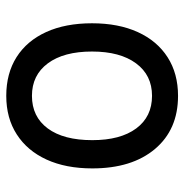

<svg xmlns="http://www.w3.org/2000/svg" viewBox="-8 -554 575 598"><g transform="rotate(-90 279.0 -255.5)"><path d="M279 12Q174 12 113.5 -59.8Q53 -131.5 53 -255Q53 -337.5 80.5 -397.5Q108 -457.5 158.8 -490.2Q209.5 -523 279 -523Q349 -523 399.8 -490.8Q450.5 -458.5 477.8 -398.5Q505 -338.5 505 -256Q505 -173.5 477.5 -113.2Q450 -53 399.2 -20.5Q348.5 12 279 12ZM279 -69Q343.5 -69 380.2 -118.8Q417 -168.5 417 -256Q417 -344 380.2 -393.5Q343.5 -443 279 -443Q214 -443 177.5 -393.8Q141 -344.5 141 -255Q141 -167.5 177.5 -118.2Q214 -69 279 -69Z"/></g></svg>

Font: Undotted
Style: Regular
Weight: 400
Designer: Delve Withrington, Dave Bailey, Thomas Jockin
Foundry: Delve Fonts LLC
Version: Version 4.000